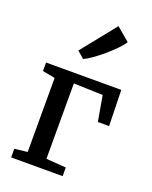

<svg xmlns="http://www.w3.org/2000/svg" viewBox="-160 -965 836 1053"><g transform="rotate(20 258.0 -439.0)"><path d="M38 0V-50.5L113 -59V-491L40 -505V-554.5H479L484 -345H418.5L392.5 -493.5L222.5 -499V-59L338.5 -50.5V0ZM223.5 -642.5 184 -677 345 -878 422.5 -812.5Q411.5 -794 387 -768.8Q362.5 -743.5 332.2 -717.5Q302 -691.5 273.2 -671.2Q244.5 -651 225 -642.5Z"/></g></svg>

Font: Merriweather 20pt Medium
Style: Regular
Weight: 500
Version: Version 2.100